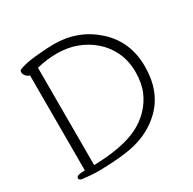

<svg xmlns="http://www.w3.org/2000/svg" viewBox="-158 -871 1043 1039"><g transform="rotate(-30 364.0 -352.0)"><path d="M169 6Q126 6 72 -1Q54 -4 54 -16Q54 -21 59 -26Q65 -32 94 -34H108V-628Q95 -630 85 -642.5Q75 -655 75 -666Q75 -677 84 -681Q123 -697 196 -703.5Q269 -710 303 -710Q455 -710 563 -612.5Q671 -515 671 -359.5Q671 -204 577 -112Q496 -33 374 -10Q297 4 183 6ZM166 -642V-34Q349 -38 450 -90Q548 -142 590 -238Q612 -290 612 -359Q612 -428 586 -483.5Q560 -539 515 -578Q470 -617 414 -637.5Q358 -658 293 -658Q228 -658 166 -642Z"/></g></svg>

Font: LXGW WenKai Light
Style: Regular
Weight: 300
Designer: LXGW / Fontworks Inc.
Foundry: LXGW / Fontworks Inc.
Version: Version 1.501; October 10, 2024